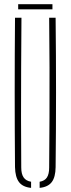

<svg xmlns="http://www.w3.org/2000/svg" viewBox="-20 -884 334 908"><path d="M51 -93.5Q49.5 -270.5 49.5 -447Q49.5 -623.5 51 -800H81.5Q80.5 -682 80 -563.8Q79.5 -445.5 79.5 -327.5Q79.5 -209.5 80.5 -91.5Q80.5 -61 91.8 -44.8Q103 -28.5 127 -24.5V4.5Q87.5 0.5 69.8 -23Q52 -46.5 51 -93.5ZM167.5 4.5V-24.5Q191.5 -28.5 202 -44.8Q212.5 -61 212.5 -91.5Q213.5 -209.5 214 -327.5Q214.5 -445.5 214.2 -563.8Q214 -682 212.5 -800H243Q245 -623.5 245 -447Q245 -270.5 243 -93.5Q242.5 -46.5 224.8 -23Q207 0.5 167.5 4.5ZM66 -864H228V-840H66Z"/></svg>

Font: Big Shoulders Stencil Display ExtraLight
Style: Regular
Weight: 250
Designer: Patric King
Foundry: XO Type Co
Version: Version 2.001